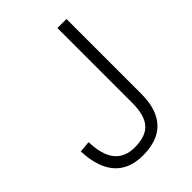

<svg xmlns="http://www.w3.org/2000/svg" viewBox="-207 -797 901 901"><g transform="rotate(-45 243.5 -346.5)"><path d="M202 7Q141 7 99 -18Q57 -43 34.5 -92Q12 -141 9 -213L66 -218Q68 -132 102 -89.5Q136 -47 202 -47Q275 -47 308 -84Q341 -121 341 -203V-700H401V-203Q401 -134 378.5 -87Q356 -40 312 -16.5Q268 7 202 7Z"/></g></svg>

Font: Pathway Extreme 8pt Thin
Style: Regular
Weight: 100
Version: Version 1.001;gftools[0.9.26]